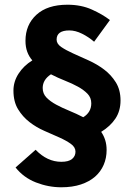

<svg xmlns="http://www.w3.org/2000/svg" viewBox="-20 -710 568 814"><path d="M161 -337Q161 -313 177 -296.5Q193 -280 218 -266.5Q243 -253 273.5 -240.5Q304 -228 333 -213Q367 -234 367 -272Q367 -296 351 -312.5Q335 -329 310.5 -342.5Q286 -356 255.5 -368Q225 -380 196 -395Q161 -372 161 -337ZM240 84Q185 84 132.5 63.5Q80 43 46 0L131 -75Q180 -24 240 -24Q271 -24 285.5 -36Q300 -48 300 -67Q300 -86 280.5 -100Q261 -114 232 -127Q203 -140 168.5 -155Q134 -170 105 -192.5Q76 -215 56.5 -247Q37 -279 37 -326Q37 -364 58.5 -397.5Q80 -431 117 -454Q103 -470 95.5 -490.5Q88 -511 88 -537Q88 -605 134.5 -647.5Q181 -690 266 -690Q324 -690 369.5 -669.5Q415 -649 446 -625L379 -533Q356 -553 328 -567Q300 -581 274 -581Q220 -581 220 -542Q220 -524 240 -510.5Q260 -497 290 -483.5Q320 -470 355.5 -454Q391 -438 421 -415.5Q451 -393 471 -361Q491 -329 491 -284Q491 -240 469.5 -207.5Q448 -175 409 -151Q420 -135 426 -116Q432 -97 432 -74Q432 -40 419.5 -11Q407 18 383 39Q359 60 323 72Q287 84 240 84Z"/></svg>

Font: TypoPRO Source Sans Pro
Style: Bold
Weight: 700
Designer: Paul D. Hunt
Foundry: Adobe Systems Incorporated
Version: Version 2.020;PS 2.000;hotconv 1.0.86;makeotf.lib2.5.63406